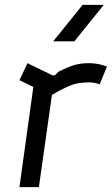

<svg xmlns="http://www.w3.org/2000/svg" viewBox="-20 -770 460 790"><path d="M60 0 122 -447 161 -391 60 -440 93 -510 194 -461Q203 -457 209 -463L221 -475Q260 -495 288.5 -503Q317 -511 353 -510Q373 -509 389 -505.5Q405 -502 420 -496L390 -423Q380 -427 369.5 -429Q359 -431 346 -431Q323 -431 302 -427.5Q281 -424 252.5 -411Q224 -398 179 -371L200 -424L140 0ZM199 -600 320 -750H407L286 -600Z"/></svg>

Font: Finlandica
Style: Italic
Weight: 400
Italic angle: -8°
Designer: Niklas Ekholm, Juho Hiilivirta, Jaakko Suomalainen
Foundry: Helsinki Type Studio
Version: Version 1.064